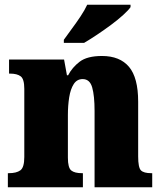

<svg xmlns="http://www.w3.org/2000/svg" viewBox="-20 -786 682 806"><path d="M13 0V-59H17Q49 -59 65.5 -71Q82 -83 82 -127V-413Q82 -454 67 -465.5Q52 -477 22 -477H18V-536H249L261 -470H266Q283 -503 314.5 -527Q346 -551 408 -551Q483 -551 521.5 -505.5Q560 -460 560 -359V-129Q560 -83 571.5 -71Q583 -59 615 -59H619V0H377V-320Q377 -384 367 -419Q357 -454 327 -454Q303 -454 289.5 -433Q276 -412 270.5 -377.5Q265 -343 265 -303V-124Q265 -82 279 -70.5Q293 -59 324 -59H328V0ZM248 -619Q262 -639 281 -664.5Q300 -690 318 -717Q336 -744 346 -766H528V-756Q519 -743 497 -723Q475 -703 446 -681.5Q417 -660 387 -640Q357 -620 333 -606H248Z"/></svg>

Font: Noto Serif Myanmar SemiCondensed Black
Style: Regular
Weight: 900
Width: 4
Designer: Ben Mitchell and the Monotype Design Team
Foundry: Monotype Imaging Inc.
Version: Version 2.106; ttfautohint (v1.8.4.7-5d5b)